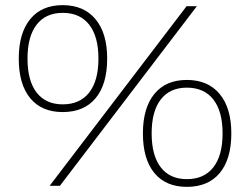

<svg xmlns="http://www.w3.org/2000/svg" viewBox="-20 -723 973 747"><path d="M397 -495Q397 -395 352 -341Q307 -287 224 -287Q142 -287 97.5 -341Q53 -395 53 -495Q53 -594 97.5 -648.5Q142 -703 224 -703Q306 -703 351.5 -648.5Q397 -594 397 -495ZM87 -495Q87 -409 122.5 -363Q158 -317 224 -317Q291 -317 327 -363Q363 -409 363 -495Q363 -581 327 -627Q291 -673 224 -673Q158 -673 122.5 -627Q87 -581 87 -495ZM706 -699H746L213 0H173ZM880 -204Q880 -104 835 -50Q790 4 707 4Q625 4 580.5 -50Q536 -104 536 -204Q536 -303 580.5 -357.5Q625 -412 707 -412Q789 -412 834.5 -357.5Q880 -303 880 -204ZM570 -204Q570 -118 605.5 -72Q641 -26 707 -26Q774 -26 810 -72Q846 -118 846 -204Q846 -290 810 -336Q774 -382 707 -382Q641 -382 605.5 -336Q570 -290 570 -204Z"/></svg>

Font: Gontserrat ExtraLight
Style: Regular
Weight: 275
Designer: Julieta Ulanovsky
Foundry: Julieta Ulanovsky
Version: Version 6.001